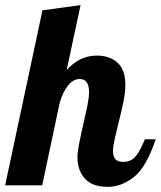

<svg xmlns="http://www.w3.org/2000/svg" viewBox="-58 -720 625 746"><path d="M243 -107Q243 -128 248 -154.5Q253 -181 258.5 -206Q264 -231 266 -238Q274 -273 281 -307Q288 -341 288 -362Q288 -413 252 -413Q226 -413 206 -387.5Q186 -362 174 -321L106 0H-38L107 -680L255 -700L201 -448Q251 -504 318 -504Q369 -504 399 -476Q429 -448 429 -391Q429 -362 422 -326.5Q415 -291 402 -240Q394 -209 387.5 -179.5Q381 -150 381 -133Q381 -113 390 -102Q399 -91 421 -91Q451 -91 469 -112.5Q487 -134 505 -179H547Q510 -69 461.5 -31.5Q413 6 361 6Q300 6 271.5 -26.5Q243 -59 243 -107Z"/></svg>

Font: Lobster
Style: Regular
Weight: 400
Designer: Impallari Type
Foundry: Impallari Type
Version: Version 2.100